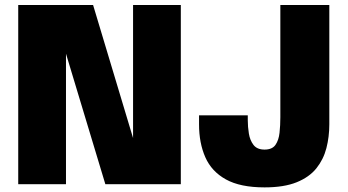

<svg xmlns="http://www.w3.org/2000/svg" viewBox="-20 -758 1430 790"><path d="M251.5 0H55V-737.5H363L527.5 -190V-737.5H724V0H413.5L251.5 -537ZM1068.5 13Q968.5 13 909.5 -19.8Q850.5 -52.5 824.8 -111Q799 -169.5 799 -246V-283.5H999.5V-263.5Q999.5 -236.5 1004 -208.5Q1008.5 -180.5 1023.2 -161.5Q1038 -142.5 1068.5 -142.5Q1100 -142.5 1113.5 -162Q1127 -181.5 1130.2 -212Q1133.5 -242.5 1133.5 -275.5V-737.5H1335V-246.5Q1335 -195 1323 -148.5Q1311 -102 1281.8 -65.5Q1252.5 -29 1200.5 -8Q1148.5 13 1068.5 13Z"/></svg>

Font: Epilogue Black
Style: Regular
Weight: 900
Designer: Tyler Finck
Foundry: Etcetera Type Co
Version: Version 2.111; ttfautohint (v1.8.3)